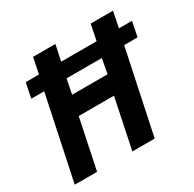

<svg xmlns="http://www.w3.org/2000/svg" viewBox="-156 -878 1052 1042"><g transform="rotate(-30 369.5 -357.0)"><path d="M135 -522H54L73 -615H156L176 -714H316L295 -615H517L537 -714H677L657 -615H739L720 -522H636L526 0H386L451 -312H230L165 0H25ZM479 -430 496 -522H275L257 -430Z"/></g></svg>

Font: Noto Sans Display
Style: Bold Italic
Weight: 700
Italic angle: -12°
Designer: Monotype Design team
Foundry: Monotype Imaging Inc.
Version: Version 1.000